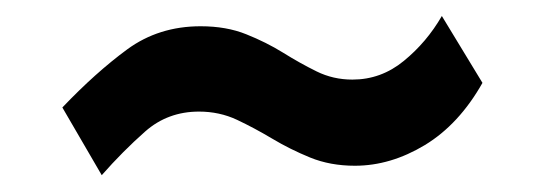

<svg xmlns="http://www.w3.org/2000/svg" viewBox="-20 -480 672 234"><path d="M568 -379Q539.5 -328.5 497.8 -303.2Q456 -278 412.5 -278Q382.5 -278 358 -288Q333.5 -298 311.8 -311Q290 -324 268.8 -334Q247.5 -344 222.5 -344Q184.5 -344 157 -319.8Q129.5 -295.5 104 -266.5L56 -349Q96.5 -391.5 135 -419.8Q173.5 -448 224.5 -448Q256 -448 280.2 -438.2Q304.5 -428.5 325 -415.8Q345.5 -403 365.8 -393Q386 -383 409.5 -383Q444.5 -383 472.2 -405.8Q500 -428.5 518.5 -460.5Z"/></svg>

Font: Public Sans ExtraBold
Style: Regular
Weight: 800
Designer: The Public Sans Project Authors: Dan O. Williams and USWDS (Libre Franklin designed by Pablo Impallari and Rodrigo Fuenz
Version: Version 1.007